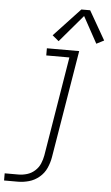

<svg xmlns="http://www.w3.org/2000/svg" viewBox="-92 -797 600 1042"><g transform="rotate(5 208.5 -275.5)"><path d="M-29 205H46Q76 205 106.5 196.5Q137 188 162.5 166.5Q188 145 201 115.5Q214 86 219 56L316 -530H140V-491H266L177 50Q173 73 163.5 95.5Q154 118 135 135Q116 152 92.5 159Q69 166 46 166H-29ZM200 -574 326 -722 405 -578 446 -599 356 -756H308L165 -603Z"/></g></svg>

Font: Iosevka Sparkle Extralight
Style: Italic
Weight: 200
Italic angle: -9°
Designer: Belleve Invis
Foundry: Belleve Invis
Version: Version 4.5.0; ttfautohint (v1.8.3)